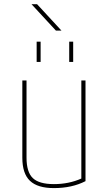

<svg xmlns="http://www.w3.org/2000/svg" viewBox="-20 -915 540 944"><path d="M379.9 -37.1V-519.5H400.4V-24.4Q334 9.8 245.1 9.8Q165 9.8 127.4 -25.9Q89.8 -61.5 89.8 -139.6V-519.5H110.4V-139.6Q110.4 -69.3 141.1 -39.6Q171.9 -9.8 245.1 -9.8Q318.4 -9.8 379.9 -37.1ZM160.2 -610.4V-710H179.7V-610.4ZM320.3 -610.4V-710H339.8V-610.4ZM254.9 -764.6 134.8 -894.5H162.1L282.2 -764.6Z"/></svg>

Font: Mgen+ 1mn thin
Style: Regular
Weight: 100
Designer: [Source Han Sans]
Ryoko NISHIZUKA  (kana & ideographs); Paul D. Hunt (Latin, Greek & Cyrillic); Wenlong ZHANG  (bopomofo
Version: Version 1.059.20150602